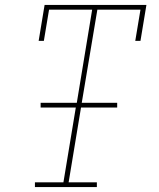

<svg xmlns="http://www.w3.org/2000/svg" viewBox="-20 -755 640 775"><path d="M121 0V-19H236L286 -321H144V-340H290L352 -716H178L157 -590H136L160 -735H571L547 -590H526L547 -716H373L310 -340H453V-321H307L257 -19H371V0Z"/></svg>

Font: Iosevka Curly Slab ThEx
Style: Italic
Weight: 100
Width: 7
Italic angle: -9°
Monospace: yes
Designer: Belleve Invis
Foundry: Belleve Invis
Version: Version 11.1.0; ttfautohint (v1.8.3)